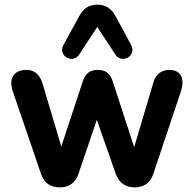

<svg xmlns="http://www.w3.org/2000/svg" viewBox="-20 -799 834 827"><path d="M238 8C276 8 304 -10 318 -50L397 -283L479 -49C493 -10 522 8 560 8C597 8 627 -9 640 -49L759 -405C776 -455 763 -498 709 -498C686 -498 653 -487 641 -445L558 -165L465 -450C456 -481 436 -498 401 -498C366 -498 348 -481 337 -450L244 -168L163 -440C149 -486 120 -498 94 -498C37 -498 17 -458 35 -406L157 -49C171 -8 200 8 238 8ZM545 -605 478 -729C461 -762 434 -779 399 -779C364 -779 338 -762 321 -729L253 -605C228 -558 294 -522 321 -564L399 -683L477 -564C504 -522 570 -558 545 -605Z"/></svg>

Font: SN Pro
Style: Bold
Weight: 700
Designer: Tobias Whetton
Foundry: Supernotes
Version: Version 1.003;Glyphs 3.3 (3324)